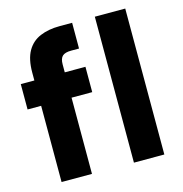

<svg xmlns="http://www.w3.org/2000/svg" viewBox="-106 -817 870 915"><g transform="rotate(-15 328.5 -360.0)"><path d="M86 0V-540Q86 -606 108.5 -645.5Q131 -685 172.5 -702.5Q214 -720 269 -720H331V-593H292Q262 -593 249 -581Q236 -569 236 -540V0ZM19 -376V-501H338V-376ZM443 0V-720H593V0Z"/></g></svg>

Font: DM Sans 17pt Black
Style: Regular
Weight: 900
Version: Version 4.004;gftools[0.9.30]